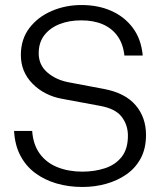

<svg xmlns="http://www.w3.org/2000/svg" viewBox="-20 -732 647 764"><path d="M308 12Q253 12 205 -2Q157 -16 120 -43.5Q83 -71 61 -113Q39 -155 36 -211H108Q112 -156 138.5 -120Q165 -84 209 -66.5Q253 -49 308 -49Q356 -49 397.5 -62.5Q439 -76 464 -107.5Q489 -139 489 -192Q489 -235 464 -267.5Q439 -300 377 -311L226 -339Q156 -352 109.5 -399Q63 -446 63 -513Q63 -576 97 -620.5Q131 -665 186 -688.5Q241 -712 304 -712Q371 -712 423.5 -688.5Q476 -665 509 -620.5Q542 -576 548 -511H475Q470 -557 448 -588Q426 -619 389.5 -635Q353 -651 303 -651Q255 -651 217 -636Q179 -621 156.5 -592Q134 -563 134 -520Q134 -474 167.5 -444.5Q201 -415 251 -405L394 -378Q478 -362 519.5 -313.5Q561 -265 561 -195Q561 -141 540 -102Q519 -63 483 -38Q447 -13 402 -0.5Q357 12 308 12Z"/></svg>

Font: Host Grotesk Light
Style: Regular
Weight: 300
Designer: Doukan Karapınar
Foundry: Element Type
Version: Version 1.003